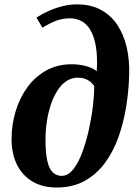

<svg xmlns="http://www.w3.org/2000/svg" viewBox="-20 -851 625 880"><path d="M239 8.5Q176 8.5 129.8 -18.5Q83.5 -45.5 58.2 -95.5Q33 -145.5 33 -214.5Q33 -278 51 -339Q69 -400 104.2 -449.2Q139.5 -498.5 191 -527.5Q242.5 -556.5 309 -556.5Q346.5 -556.5 378.2 -547Q410 -537.5 423.5 -524.5Q427.5 -593 419.2 -639.5Q411 -686 394 -714Q377 -742 353 -754.5Q329 -767 301.5 -767Q268.5 -767 239.8 -756.8Q211 -746.5 174.5 -724L147 -770.5Q175 -788.5 206 -802Q237 -815.5 269 -823.2Q301 -831 332 -831Q396 -831 442 -806.2Q488 -781.5 517.5 -737.2Q547 -693 560.8 -633.8Q574.5 -574.5 572 -506Q570 -434.5 558.2 -361.5Q546.5 -288.5 522.8 -222.2Q499 -156 460.8 -104Q422.5 -52 367.8 -21.8Q313 8.5 239 8.5ZM262.5 -45Q292 -45 315.8 -75Q339.5 -105 357.2 -153Q375 -201 387.2 -256.5Q399.5 -312 405.8 -365Q412 -418 412 -456.5Q401 -471.5 389 -480Q377 -488.5 363.8 -491.8Q350.5 -495 336 -495Q307.5 -495 284.2 -479.2Q261 -463.5 243.2 -435.8Q225.5 -408 213.2 -371.8Q201 -335.5 194.8 -294.5Q188.5 -253.5 188.5 -211.5Q188.5 -149 197 -112.8Q205.5 -76.5 222.2 -60.8Q239 -45 262.5 -45Z"/></svg>

Font: Merriweather 36pt ExtraBold
Style: Italic
Weight: 800
Italic angle: -7.8°
Version: Version 2.101